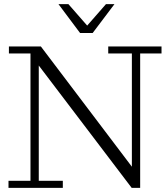

<svg xmlns="http://www.w3.org/2000/svg" viewBox="-20 -906 804 926"><path d="M615 0 167 -590 177 -682 616 -102ZM21 0V-34H127V-648H23V-682H177L167 -590V-34H283V0ZM615 0 612 -102H616V-648H502V-682H759V-648H656V0ZM366 -747 262 -886H310L415 -766H386L491 -886H532L427 -747Z"/></svg>

Font: Montagu Slab 144pt Light
Style: Regular
Weight: 300
Designer: Florian Karsten
Foundry: Florian Karsten
Version: Version 1.000